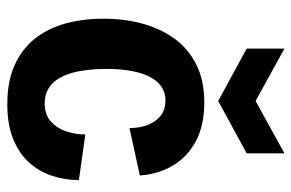

<svg xmlns="http://www.w3.org/2000/svg" viewBox="-160 -646 818 539"><g transform="rotate(90 249.5 -376.0)"><path d="M272 13Q208 13 162.5 -7.5Q117 -28 88 -64.5Q59 -101 45.5 -150Q32 -199 32 -257Q32 -316 46 -367Q60 -418 88.5 -457Q117 -496 161.5 -518Q206 -540 267 -540Q332 -540 376.5 -516Q421 -492 445 -450.5Q469 -409 472 -359L339 -330Q339 -360 329.5 -383Q320 -406 303 -418.5Q286 -431 262 -431Q240 -431 223.5 -420Q207 -409 196 -388.5Q185 -368 179 -337Q173 -306 173 -265Q173 -210 183.5 -171Q194 -132 215.5 -112Q237 -92 270 -92Q302 -92 321 -109.5Q340 -127 348.5 -153Q357 -179 357 -206L485 -188Q485 -150 473.5 -114Q462 -78 437 -49.5Q412 -21 371 -4Q330 13 272 13ZM116 -765 263 -684 410 -765V-659L263 -579L116 -659Z"/></g></svg>

Font: Bricolage Grotesque 24pt SemiCondensed
Style: Bold
Weight: 700
Width: 4
Designer: Mathieu Triay
Foundry: Atelier Triay
Version: Version 1.001;gftools[0.9.33.dev8+g029e19f]